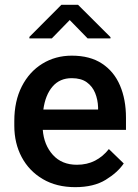

<svg xmlns="http://www.w3.org/2000/svg" viewBox="-20 -770 576 800"><path d="M293.5 9.8Q215.3 9.8 158.2 -23.9Q101.1 -57.6 70.3 -115.5Q39.6 -173.3 39.6 -246.1V-265.6Q39.6 -348.6 70.8 -409.9Q102.1 -471.2 156.5 -504.6Q210.9 -538.1 279.3 -538.1Q355 -538.1 405 -505.1Q455.1 -472.2 480 -413.8Q504.9 -355.5 504.9 -279.3V-229H158.2Q163.1 -166 200.2 -124.8Q237.3 -83.5 300.3 -83.5Q342.8 -83.5 376 -100.6Q409.2 -117.7 433.6 -148.9L495.6 -88.9Q470.2 -51.3 420.4 -20.8Q370.6 9.8 293.5 9.8ZM278.8 -444.3Q229 -444.3 199 -409.4Q168.9 -374.5 160.6 -313.5H388.7V-322.8Q387.7 -354.5 376.5 -382.3Q365.2 -410.2 341.6 -427.2Q317.9 -444.3 278.8 -444.3ZM305.2 -750 440.4 -615.2V-609.9H345.2L270.5 -686.5L195.8 -609.9H102.5V-616.2L235.8 -750Z"/></svg>

Font: Vazirmatn RD UI Medium
Style: Regular
Weight: 500
Designer: Saber Rastikerdar
Foundry: Saber Rastikerdar
Version: Version 33.003